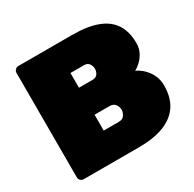

<svg xmlns="http://www.w3.org/2000/svg" viewBox="-153 -864 1040 1028"><g transform="rotate(-30 367.0 -350.0)"><path d="M82 0Q71 0 63 -8Q55 -16 55 -27V-673Q55 -684 63 -692Q71 -700 82 -700H414Q510 -700 571 -676.5Q632 -653 661.5 -606.5Q691 -560 691 -490Q691 -458 677.5 -432.5Q664 -407 645.5 -390Q627 -373 611 -365Q649 -349 677.5 -309.5Q706 -270 706 -220Q706 -145 673 -96.5Q640 -48 577.5 -24Q515 0 424 0ZM305 -172H398Q423 -172 433.5 -188.5Q444 -205 444 -221Q444 -239 432.5 -254.5Q421 -270 398 -270H305ZM305 -437H389Q411 -437 420.5 -451.5Q430 -466 430 -482Q430 -498 420.5 -513Q411 -528 389 -528H305Z"/></g></svg>

Font: Rubik Light Black
Style: Regular
Weight: 900
Version: Version 2.104